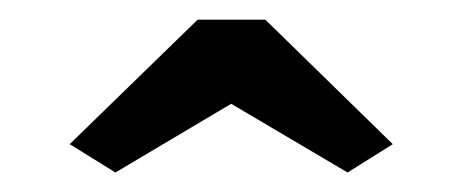

<svg xmlns="http://www.w3.org/2000/svg" viewBox="-20 -643 470 195"><path d="M97.2 -467.8 50.8 -496.6 180.7 -623H249.5L378.9 -496.6L333 -467.8L214.8 -537.6Z"/></svg>

Font: Vesper Libre Medium
Style: Regular
Weight: 500
Designer: Robert Keller & Kimya Gandhi
Foundry: Mota Italic
Version: Version 1.058